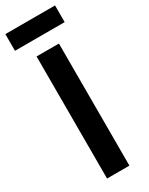

<svg xmlns="http://www.w3.org/2000/svg" viewBox="-229 -926 749 967"><g transform="rotate(-30 145.0 -443.0)"><path d="M80 0V-710H210V0ZM0 -789V-886H289V-789Z"/></g></svg>

Font: Geist SemBd
Style: Regular
Weight: 400
Designer: Basement.studio, Andrés Briganti, Mateo Zaragoza
Foundry: Basement.studio, Vercel, Andrés Briganti, Guido Ferreyra, Mateo Zaragoza
Version: Version 1.401